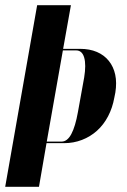

<svg xmlns="http://www.w3.org/2000/svg" viewBox="-36 -719 487 739"><path d="M237 -699 207 -531H272Q309 -531 337 -519Q365 -507 383 -484.5Q401 -462 407.5 -431.5Q414 -401 408 -363L404 -343Q397 -304 380 -271.5Q363 -239 337.5 -216Q312 -193 279.5 -180.5Q247 -168 211 -168H143L114 0H-16L107 -699ZM288 -421Q296 -470 288 -497.5Q280 -525 257 -525H206L144 -174H201Q223 -174 238.5 -203Q254 -232 264 -288Z"/></svg>

Font: Moniqa Black Ita Display
Style: Italic
Weight: 900
Italic angle: -10°
Designer: Rajesh Rajput
Foundry: Rajesh Rajput
Version: Version 1.000